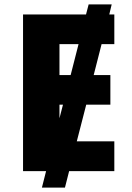

<svg xmlns="http://www.w3.org/2000/svg" viewBox="-20 -780 601 875"><path d="M443 -579 407 -438H483V-303H373L330 -136H501V0H295L276 75H171L190 0H85V-714H372L384 -760H489L478 -714H501V-579ZM338 -579H251V-438H302ZM267 -303H251V-241Z"/></svg>

Font: Noto Sans UI ExtraBold
Style: Regular
Weight: 800
Designer: Monotype Design Team
Foundry: Monotype Imaging Inc.
Version: Version 1.001